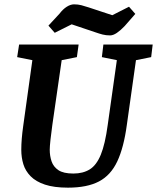

<svg xmlns="http://www.w3.org/2000/svg" viewBox="-20 -853 723 884"><path d="M293 11Q229 11 187 -3Q145 -17 121 -41.5Q97 -66 87.5 -97Q78 -128 78 -163Q78 -211 87 -274L129 -576L59 -590L68 -648H342L334 -590L264 -576L221 -278Q216 -243 212.5 -210.5Q209 -178 209 -164Q209 -135 217.5 -110Q226 -85 249 -69.5Q272 -54 318 -54Q362 -54 393 -73Q424 -92 444 -140.5Q464 -189 476 -278L518 -576L449 -590L456 -648H683L676 -590L606 -576L564 -278Q550 -174 520 -110Q490 -46 435.5 -17.5Q381 11 293 11ZM487 -690Q468 -690 452.5 -694Q437 -698 420 -704L310 -741L232 -702L203 -735L254 -790Q270 -811 287.5 -822Q305 -833 321 -833Q339 -833 354.5 -829Q370 -825 388 -819L497 -783L574 -822L603 -789L554 -733Q535 -713 518 -701.5Q501 -690 487 -690Z"/></svg>

Font: Faustina
Style: Bold Italic
Weight: 700
Italic angle: -8°
Designer: Alfonso Garcia
Foundry: http://www.omnibus-type.com
Version: Version 1.200